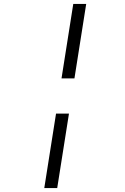

<svg xmlns="http://www.w3.org/2000/svg" viewBox="-20 -850 640 980"><path d="M294 -450 354 -830H420L360 -450ZM206 110 266 -270H332L272 110Z"/></svg>

Font: JetBrains Mono NL ExtraLight
Style: Italic
Weight: 200
Italic angle: -9°
Monospace: yes
Designer: Philipp Nurullin, Konstantin Bulenkov
Foundry: JetBrains
Version: Version 2.305; ttfautohint (v1.8.4.7-5d5b)